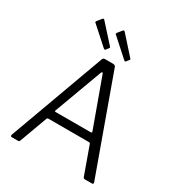

<svg xmlns="http://www.w3.org/2000/svg" viewBox="-220 -1106 1157 1247"><g transform="rotate(30 358.0 -482.0)"><path d="M49 -14 310 -729Q313 -736 317 -739Q321 -742 328 -742H388Q405 -742 409 -729L667 -14Q668 -12 668 -9Q668 0 659 0H607Q595 0 592 -9L518 -215Q515 -223 507 -223H203Q195 -223 192 -215L116 -8Q114 0 103 0H57Q52 0 49.5 -3.5Q47 -7 49 -14ZM485 -284Q495 -284 492 -295L363 -650Q360 -659 356 -659Q352 -659 348 -649L217 -294Q215 -290 215 -288Q215 -284 223 -284ZM195 -962 316 -828Q321 -821 315 -816L302 -799Q299 -794 295 -794Q293 -794 287 -798L160 -912Q153 -916 153 -921Q153 -923 157 -929L183 -961Q189 -967 195 -962ZM348 -962 468 -828Q475 -821 468 -816L455 -799Q452 -794 448 -794Q446 -794 440 -798L313 -912Q306 -916 306 -921Q306 -923 310 -929L336 -961Q342 -967 348 -962Z"/></g></svg>

Font: Libre Franklin Light
Style: Regular
Weight: 300
Designer: Pablo Impallari, Rodrigo Fuenzalida
Foundry: Impallari Type
Version: Version 1.002; ttfautohint (v1.5)